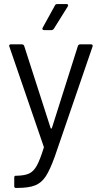

<svg xmlns="http://www.w3.org/2000/svg" viewBox="-20 -724 501 944"><path d="M50 190V150Q50 140 57 140H64Q103 139 124.5 128.5Q146 118 161.5 89.5Q177 61 195 3Q197 -1 195 -3L26 -495L25 -499Q25 -506 34 -506H87Q96 -506 99 -498L229 -94Q230 -92 232 -92Q234 -92 235 -94L363 -498Q366 -506 375 -506H427Q438 -506 435 -495L250 44Q226 111 205 143Q184 175 152.5 187.5Q121 200 64 200H57Q50 200 50 190ZM190 -588 250 -697Q253 -704 262 -704H307Q313 -704 314.5 -700.5Q316 -697 313 -692L245 -583Q240 -576 233 -576H197Q191 -576 189 -579.5Q187 -583 190 -588Z"/></svg>

Font: Amber EN
Style: Regular
Weight: 400
Designer: Jeremy Tribby
Foundry: Tribby Type Co.
Version: Version 1.403 November 24, 2021